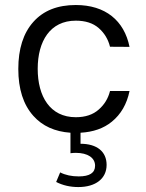

<svg xmlns="http://www.w3.org/2000/svg" viewBox="-20 -530 587 773"><path d="M409.2 133.8C409.2 80.6 370.6 48.8 304.2 48.8V4.4C355.5 1.5 397.5 -13.2 430.2 -40C466.8 -69.8 490.7 -110.8 501.5 -163.6H422.9C415.5 -133.8 400.4 -108.9 377.4 -88.9C354.5 -68.4 323.7 -58.1 285.2 -58.1C181.2 -58.1 131.8 -142.1 131.8 -252.9C131.8 -363.8 181.6 -446.8 285.2 -446.8C323.7 -446.8 354.5 -437 377.4 -417C400.4 -397 415.5 -371.6 422.9 -341.8L501.5 -341.3C480 -447.3 404.3 -509.8 285.2 -509.8C211.4 -509.8 154.8 -487.3 114.3 -441.9C73.7 -396.5 53.7 -333 53.7 -252.4C53.7 -171.9 73.7 -108.9 114.3 -63.5C150.9 -22.5 200.7 0 263.7 4.4V86.9C271 85.9 278.3 85.4 285.2 85.4C333.5 85.4 362.8 105.5 362.8 137.2C362.8 166 340.8 180.2 296.9 180.2C268.1 180.2 243.2 174.8 222.2 164.1L206.1 202.6C232.9 216.3 262.7 223.1 295.4 223.1C365.2 223.1 409.2 189 409.2 133.8Z"/></svg>

Font: Estedad Regular
Style: Regular
Weight: 400
Designer: Amin Abedi
Version: Version 7.3